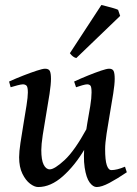

<svg xmlns="http://www.w3.org/2000/svg" viewBox="-20 -734 552 774"><path d="M491.2 -39.6Q452.1 -13.2 420.9 3.4Q389.6 20 369.6 20Q355 20 341.3 1.5Q327.6 -17.1 321.3 -58.6Q314.9 -100.1 322.3 -168.5Q325.7 -201.7 332 -237.8Q338.4 -273.9 343.8 -306.4Q349.1 -338.9 349.1 -361.3Q349.1 -383.8 344.5 -388.9Q339.8 -394 331.1 -394Q325.2 -394 311.3 -390.1Q297.4 -386.2 286.6 -382.3L278.8 -405.3Q306.2 -418 335.2 -429.7Q364.3 -441.4 387.2 -449.2Q410.2 -457 419.9 -457Q433.6 -457 438 -447.8Q442.4 -438.5 442.4 -416Q442.4 -394.5 436.5 -357.2Q430.7 -319.8 423.1 -276.9Q415.5 -233.9 409.7 -195.3Q403.8 -156.7 403.8 -132.8Q403.8 -88.4 410.4 -68.4Q417 -48.3 429.2 -48.3Q451.2 -48.3 483.9 -62ZM330.1 -216.3 322.3 -134.8Q282.7 -67.4 233.6 -23.7Q184.6 20 133.8 20Q119.1 20 101.3 6.6Q83.5 -6.8 70.3 -33.7Q57.1 -60.5 57.1 -100.1Q57.1 -122.1 62.5 -158.2Q67.9 -194.3 74.7 -234.6Q81.5 -274.9 86.9 -309.1Q92.3 -343.3 92.3 -361.3Q92.3 -383.8 86.7 -388.9Q81.1 -394 72.3 -394Q65.9 -394 50.5 -390.1Q35.2 -386.2 22.9 -382.3L16.6 -405.3Q44.4 -418 74.5 -429.7Q104.5 -441.4 128.4 -449.2Q152.3 -457 161.6 -457Q176.3 -457 180.9 -447.8Q185.5 -438.5 185.5 -416Q185.5 -394.5 179.7 -355.7Q173.8 -316.9 166 -272.7Q158.2 -228.5 152.3 -189.5Q146.5 -150.4 146.5 -129.4Q146.5 -88.9 156 -70.1Q165.5 -51.3 180.7 -51.3Q199.7 -51.3 240.2 -88.6Q280.8 -126 330.1 -216.3ZM456.1 -694.3 464.4 -669.9 287.6 -500Q273.9 -502.9 261.7 -519.5L388.7 -713.9Q395.5 -712.4 409.4 -708.7Q423.3 -705.1 437 -701.2Q450.7 -697.3 456.1 -694.3Z"/></svg>

Font: Gentium Book Plus
Style: Italic
Weight: 400
Italic angle: -8°
Designer: Victor Gaultney, Annie Olsen, Iska Routamaa, Becca Hirsbrunner
Foundry: SIL International
Version: Version 6.101